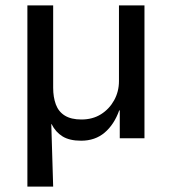

<svg xmlns="http://www.w3.org/2000/svg" viewBox="-20 -515 640 715"><path d="M82 180V-495H178V-188Q178 -153 188 -126Q198 -99 221.5 -84.5Q245 -70 283 -70Q325 -70 356 -89.5Q387 -109 405 -141.5Q423 -174 423 -213V-495H518V0H426V-104H424Q405 -51 369.5 -21Q334 9 282 9Q239 9 213 -7Q187 -23 172 -53H171L178 180Z"/></svg>

Font: Nunito Sans 12pt ExtraLight 8pt Medium
Style: Regular
Weight: 500
Version: Version 3.101;gftools[0.9.27]